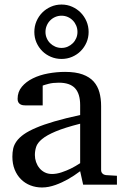

<svg xmlns="http://www.w3.org/2000/svg" viewBox="-20 -809 549 841"><path d="M331.1 -267.1Q263.7 -250 224.1 -233.4Q184.6 -216.8 164.3 -200Q144 -183.1 138.4 -165.8Q132.8 -148.4 132.8 -129.9Q132.8 -114.3 137.9 -99.4Q143.1 -84.5 152.6 -72.8Q162.1 -61 176 -54Q189.9 -46.9 208 -46.9Q228 -46.9 249.8 -54.2Q271.5 -61.5 289.6 -70.3Q310.5 -80.6 331.1 -94.2ZM344.2 0 331.1 -59.1Q304.7 -39.1 276.9 -23.4Q264.6 -16.6 251 -10.3Q237.3 -3.9 222.9 1.2Q208.5 6.3 193.6 9.3Q178.7 12.2 164.1 12.2Q136.7 12.2 113 2.9Q89.4 -6.3 71.8 -23.9Q54.2 -41.5 44.2 -66.4Q34.2 -91.3 34.2 -123Q34.2 -141.6 37.8 -158.2Q41.5 -174.8 52.7 -190.4Q64 -206.1 84.2 -220.5Q104.5 -234.9 137.5 -249Q170.4 -263.2 218 -277.1Q265.6 -291 331.1 -305.2V-348.1Q331.1 -398.4 308.6 -422.6Q286.1 -446.8 237.8 -446.8Q211.4 -446.8 192.9 -441.9Q174.3 -437 167 -434.1V-347.2H94.2Q87.4 -347.2 80.8 -348.1Q74.2 -349.1 68.8 -352.3Q63.5 -355.5 60.3 -361.1Q57.1 -366.7 57.1 -376Q57.1 -406.7 75.7 -429Q94.2 -451.2 124 -465.8Q153.8 -480.5 190.9 -487.3Q228 -494.1 265.1 -494.1Q311.5 -494.1 342 -482.9Q372.6 -471.7 390.4 -451.7Q408.2 -431.6 415.5 -404.3Q422.9 -377 422.9 -344.2V-64Q422.9 -54.7 429 -48.8Q435.1 -43 443.8 -42L492.2 -39.1V0ZM319.3 -668.9Q319.3 -683.6 314 -696.5Q308.6 -709.5 299.1 -719.2Q289.6 -729 276.9 -734.6Q264.2 -740.2 249.5 -740.2Q234.9 -740.2 221.9 -734.6Q209 -729 199.5 -719.2Q189.9 -709.5 184.6 -696.5Q179.2 -683.6 179.2 -668.9Q179.2 -654.8 184.6 -642.1Q189.9 -629.4 199.5 -619.9Q209 -610.4 221.9 -604.7Q234.9 -599.1 249.5 -599.1Q264.2 -599.1 276.9 -604.7Q289.6 -610.4 299.1 -619.9Q308.6 -629.4 314 -642.1Q319.3 -654.8 319.3 -668.9ZM368.2 -668.9Q368.2 -644.5 358.9 -623Q349.6 -601.6 333.5 -585.4Q317.4 -569.3 295.9 -560.1Q274.4 -550.8 249.5 -550.8Q224.6 -550.8 202.9 -560.1Q181.2 -569.3 165 -585.4Q148.9 -601.6 139.6 -623Q130.4 -644.5 130.4 -668.9Q130.4 -693.8 139.6 -715.6Q148.9 -737.3 165 -753.7Q181.2 -770 202.9 -779.5Q224.6 -789.1 249.5 -789.1Q274.4 -789.1 295.9 -779.5Q317.4 -770 333.5 -753.7Q349.6 -737.3 358.9 -715.6Q368.2 -693.8 368.2 -668.9Z"/></svg>

Font: BabelStone Ogham Pictish
Style: Italic
Weight: 400
Italic angle: -30°
Designer: Andrew West
Foundry: BabelStone
Version: Version 1.02 March 14, 2022